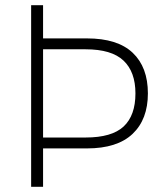

<svg xmlns="http://www.w3.org/2000/svg" viewBox="-20 -720 640 740"><path d="M100 -700H146V-572H315Q433 -572 491.5 -516.5Q550 -461 550 -360Q550 -260 491 -204Q432 -148 315 -148H146V0H100ZM146 -530V-190H310Q411 -190 456.5 -232.5Q502 -275 502 -360Q502 -443 456 -486.5Q410 -530 310 -530Z"/></svg>

Font: PT Root UI Light
Style: Regular
Weight: 300
Designer: Vitaly Kuzmin
Foundry: ParaType Ltd.
Version: Version 2.000G